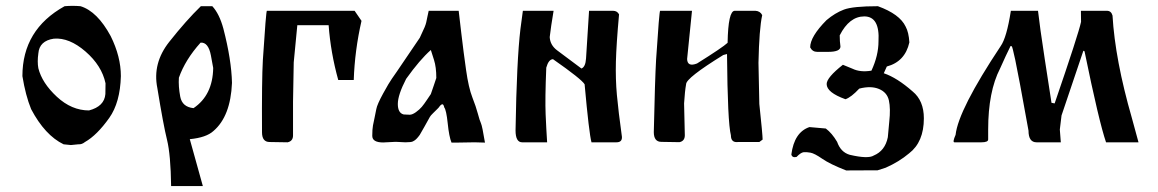

<svg xmlns="http://www.w3.org/2000/svg" viewBox="-20 -484 3938 653"><path d="M253.9 -462.9Q311 -445.3 356.4 -361.3Q391.1 -291.5 391.1 -225.1Q388.7 -135.3 351.6 -83Q309.6 -23.9 269 -1Q258.3 7.8 246.1 6.8L221.2 9.3L196.3 6.8Q132.8 -23.9 85.9 -112.8Q66.9 -159.2 56.2 -225.1Q56.2 -383.3 199.7 -462.9Q227.1 -465.3 253.9 -462.9ZM110.4 -302.2Q106.4 -273.9 110.4 -252Q123 -201.7 173.3 -155Q223.6 -108.4 282.7 -108.4Q335 -122.1 338.4 -164.1L338.9 -200.7Q326.2 -260.7 270.8 -308.8Q215.3 -356.9 163.1 -352.5Q113.8 -345.2 110.4 -302.2Z M562 148.9Q560.5 42 548.1 -8.3Q535.6 -58.6 515.1 -184.6Q498 -269 555.7 -341.8Q613.3 -414.6 663.1 -462.9H702.1Q726.1 -437 739.7 -386.7Q767.1 -281.2 769 -202.1Q764.2 -88.4 706.1 -38.6Q681.6 -16.1 625.5 -10.7L669.9 148.9ZM588.4 -219.7Q586.4 -190.4 593 -155.3Q599.6 -120.1 638.2 -116.2Q703.6 -160.2 705.1 -252.9L697.3 -295.4Q688.5 -341.3 662.1 -338.9Q609.9 -280.8 588.4 -219.7Z M936 -447.3H935.5H1186L1209.5 -413.1Q1186.5 -312.5 1183.1 -211.9H1130.4Q1104.5 -305.2 1097.7 -398.4H991.2L979 -272L976.6 -138.2V-23.4Q976.6 -3.9 958 0L897 -1Q871.1 -1 871.1 -34.2Q870.1 -212.4 874 -279.8Q884.8 -447.3 887.7 -447.3Z M1358.4 0 1328.6 -1.5H1323.2L1283.2 0.5Q1246.1 0.5 1246.1 -22Q1246.1 -44.4 1248.5 -57.4Q1251 -70.3 1253.9 -83.5Q1256.8 -96.7 1259.8 -112.8Q1262.7 -128.9 1283.2 -166.3Q1303.7 -203.6 1312.7 -216.1Q1321.8 -228.5 1362.3 -288.6Q1402.8 -348.6 1407.7 -355.5Q1420.4 -382.3 1424.3 -391.8Q1428.2 -401.4 1429.7 -408.2Q1431.2 -415 1433.8 -428Q1436.5 -440.9 1438 -447.3H1540Q1541 -438.5 1548.8 -372.1Q1556.6 -305.7 1565.2 -245.6Q1573.7 -185.5 1586.4 -153.1Q1599.1 -120.6 1605.2 -97.4Q1611.3 -74.2 1615.7 -64.9Q1620.1 -55.7 1629.4 1Q1627.4 0.5 1594.2 0L1533.7 1H1515.6Q1507.3 -19 1502.7 -64.5Q1498 -109.9 1490.7 -119.1Q1490.2 -123.5 1487.8 -127.2Q1485.4 -130.9 1481.2 -128.2Q1477.1 -125.5 1475.1 -122.3Q1473.1 -119.1 1471.2 -117.2Q1469.2 -115.2 1465.3 -111.3Q1461.4 -107.4 1452.9 -99.1Q1444.3 -90.8 1441.9 -86.2Q1439.5 -81.5 1438 -79.1Q1436.5 -76.7 1422.9 -52Q1409.2 -27.3 1407.5 -25.1Q1405.8 -22.9 1402.8 -19Q1399.9 -15.1 1398.9 -14.4Q1397.9 -13.7 1395.3 -10.7Q1392.6 -7.8 1391.1 -7.1Q1389.6 -6.3 1384.5 -3.2Q1379.4 0 1358.4 0ZM1445.3 -314Q1407.7 -280.8 1361.3 -215.8Q1333 -161.1 1333 -130.4Q1333 -99.6 1353 -94.7Q1364.7 -93.8 1373.5 -93.8Q1382.3 -93.8 1394.5 -102.5Q1406.7 -111.3 1414.6 -120.6Q1422.4 -129.9 1432.1 -144.5Q1441.9 -159.2 1445.3 -164.1Q1448.2 -171.4 1455.3 -193.1Q1462.4 -214.8 1463.9 -218.8Q1463.9 -255.9 1456.1 -280Q1448.2 -304.2 1445.3 -314Z M2064.9 -447.3Q2079.1 -447.3 2085.4 -435.1Q2076.2 -333.5 2074.7 -274.2Q2073.2 -214.8 2078.1 -160.9Q2083 -106.9 2095.2 -18.6Q2096.2 0 2076.7 0H1991.7Q1983.4 -29.8 1968.3 -197.3Q1958 -214.8 1860.8 -282.7Q1845.7 -282.2 1837.9 -253.9Q1833.5 -147 1835.7 -95.5Q1837.9 -43.9 1840.8 0H1755.9Q1733.4 0 1733.4 -40.5Q1737.3 -279.3 1750 -385.3L1758.3 -447.3H1862.8Q1853.5 -392.1 1849.6 -357.9Q1851.1 -330.6 1874.5 -313L1957.5 -251Q1971.2 -256.3 1973.1 -284.7L1983.4 -447.3Z M2333.5 -447.3 2316.9 -283.2Q2317.9 -255.4 2350.6 -268.1Q2438 -322.8 2454.6 -338.4Q2456.5 -447.3 2479 -447.3H2549.3Q2565.4 -446.3 2572.3 -432.6Q2562 -386.2 2559.6 -270.5L2562.5 -130.4Q2573.7 -25.4 2573.7 -9.3L2562.5 -1H2490.2Q2465.8 2 2465.8 -23.9Q2454.6 -67.4 2452.6 -300.3L2439.9 -296.9Q2313.5 -218.8 2313.5 -197.8Q2309.1 -173.3 2306.6 -132.3L2309.1 -23.9Q2309.1 -4.4 2291 -0.5L2229.5 -1.5Q2203.6 -1.5 2203.6 -34.7Q2207.5 -213.4 2211.4 -281.2Q2222.2 -447.3 2225.1 -447.3Z M2965.8 -462.9Q3040 -436 3060.1 -393.6Q3070.8 -374 3072.8 -339.8Q3058.1 -274.4 2996.1 -257.8L2985.8 -234.9Q3030.8 -219.7 3084 -172.9Q3122.1 -141.6 3122.1 -81.5Q3122.1 -1 3071.8 37.6Q3037.6 66.4 2992.2 86.4L2964.8 95.2L2857.9 95.7Q2802.7 74.2 2776.4 55.9Q2750 37.6 2736.3 35.2Q2722.7 32.7 2713.1 33.7Q2703.6 34.7 2689 49.8Q2674.3 53.2 2671.4 41.5Q2681.2 -34.2 2732.9 -51.8L2788.6 -46.9Q2809.6 -31.2 2827.1 -1.5Q2839.4 33.7 2870.1 42.5Q2932.6 57.1 2951.7 44.9Q2990.2 28.8 2999.5 -17.1L3004.4 -70.3Q3009.3 -114.7 3003.2 -142.3Q2997.1 -169.9 2969.5 -181.4Q2941.9 -192.9 2902.3 -182.6Q2875 -153.3 2855.5 -146.5Q2791.5 -169.4 2791.5 -198.2Q2791.5 -220.2 2846.7 -263.7L2878.9 -250.5Q2905.8 -237.3 2943.8 -243.7Q2967.8 -295.4 2967.8 -343.3Q2972.7 -428.2 2919.4 -428.2Q2868.7 -428.2 2835.9 -363.8Q2835.9 -342.8 2838.4 -325.7Q2838.4 -307.6 2796.4 -307.6H2759.3Q2743.2 -307.6 2735.4 -322.8Q2735.4 -359.4 2791 -415.5Q2819.8 -439.9 2850.3 -451.4Q2880.9 -462.9 2965.8 -462.9Z M3744.6 -447.3Q3759.3 -447.3 3763.7 -431.2Q3772.5 -280.8 3829.6 -82.5L3852.1 0H3741.7Q3717.8 -69.3 3668.5 -309.6L3664.6 -311.5L3590.3 -91.3L3584.5 -43.5L3587.9 0H3505.4Q3478 0 3478 -39.6Q3442.9 -234.4 3432.9 -280.5Q3422.9 -326.7 3420.9 -326.7L3417 -327.6Q3401.9 -297.4 3381.3 -251Q3340.8 -172.4 3340.8 -43.5V-9.8Q3340.8 0 3317.9 0H3226.1Q3218.8 0 3230 -25.4Q3239.3 -110.4 3383.3 -327.1Q3403.8 -356 3418 -447.3H3510.3Q3516.1 -395 3533.2 -283.4Q3550.3 -171.9 3556.2 -134.3L3566.9 -132.3Q3647.9 -368.2 3656.7 -409.7L3656.2 -447.3Z"/></svg>

Font: Panteley
Style: Regular
Weight: 500
Designer: Kalashnikov Yuriy
Foundry: Øêîëà ïàâà èìåíè ñâÿòîãî àâíîàïîñòîëüíîãî Âëàäèìèà
Version: Version 1.80 April 12, 2018